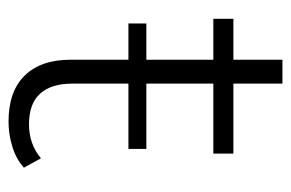

<svg xmlns="http://www.w3.org/2000/svg" viewBox="-136 -542 682 450"><g transform="rotate(90 205.0 -317.0)"><path d="M340 -476H176V-145Q176 -96 199.5 -70Q223 -44 271 -44Q318 -44 351 -72L373 -32Q353 -14 324 -5Q295 4 265 4Q194 4 157 -34Q120 -72 120 -141V-476H24V-523H120V-638H176V-523H340ZM35 -277V-319H329V-277Z"/></g></svg>

Font: Montserrat-Alt1 Light
Style: Regular
Weight: 300
Designer: Differentunic
Foundry: Differentunic
Version: Version 7.222